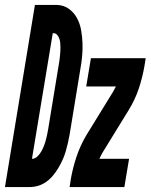

<svg xmlns="http://www.w3.org/2000/svg" viewBox="-67 -755 608 775"><path d="M-47 0 74 -735H164Q191 -734 211.5 -719Q232 -704 244 -681.5Q256 -659 260.5 -633Q265 -607 266 -581Q267 -555 264.5 -528Q262 -501 257 -474L214 -212Q211 -195 207 -177.5Q203 -160 198 -143Q193 -126 185.5 -109.5Q178 -93 168.5 -77Q159 -61 147 -46.5Q135 -32 119.5 -21Q104 -10 87 -5Q70 0 53 0ZM62 -114Q74 -114 83.5 -123Q93 -132 99 -142.5Q105 -153 109.5 -164Q114 -175 117 -186Q120 -197 122.5 -208Q125 -219 127 -231L170 -493Q172 -502 173 -511Q174 -520 175 -529Q176 -538 176.5 -547Q177 -556 177 -565Q177 -574 176 -583Q175 -592 172 -600Q169 -608 163.5 -614.5Q158 -621 149 -621H146ZM214 0 219 -33Q227 -78 242 -123Q257 -168 282 -210L389 -384Q392 -390 395 -395Q398 -400 401 -406H281L300 -520H521L516 -488Q508 -442 493 -397Q478 -352 452 -310L345 -136Q342 -130 339.5 -125Q337 -120 334 -114H454L435 0Z"/></svg>

Font: Iosevka Curly Heavy
Style: Italic
Weight: 900
Italic angle: -9°
Monospace: yes
Designer: Belleve Invis
Foundry: Belleve Invis
Version: Version 22.1.2; ttfautohint (v1.8.4)